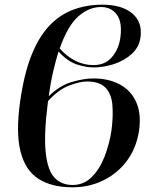

<svg xmlns="http://www.w3.org/2000/svg" viewBox="-20 -790 666 820"><path d="M290 10Q202 10 145.5 -25.5Q89 -61 68 -141.5Q47 -222 66 -357Q83 -476 115 -555.5Q147 -635 192.5 -682Q238 -729 295 -749.5Q352 -770 417 -770Q500 -770 544.5 -733Q589 -696 580 -630Q574 -588 542.5 -559.5Q511 -531 467 -516.5Q423 -502 379 -502Q347 -502 307.5 -515Q268 -528 230 -570Q218 -531 207 -484Q196 -437 188 -379Q235 -425 287 -440Q339 -455 379 -455Q444 -455 491.5 -429.5Q539 -404 561.5 -354.5Q584 -305 574 -233Q563 -159 523 -104.5Q483 -50 422 -20Q361 10 290 10ZM411 -760Q360 -760 314.5 -720Q269 -680 235 -583Q299 -512 379 -512Q429 -512 458 -546Q487 -580 494 -629Q503 -695 479 -727.5Q455 -760 411 -760ZM185 -357Q167 -219 175 -141Q183 -63 212.5 -31.5Q242 0 290 0Q338 0 372 -34Q406 -68 426.5 -121Q447 -174 456 -232Q464 -294 460 -341.5Q456 -389 430.5 -415.5Q405 -442 351 -442Q322 -442 276 -425Q230 -408 185 -358Z"/></svg>

Font: Noto Serif Display Medium
Style: Italic
Weight: 500
Italic angle: -12°
Designer: Monotype Design Team
Foundry: Monotype Imaging Inc.
Version: Version 2.009